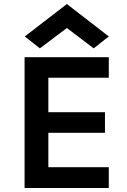

<svg xmlns="http://www.w3.org/2000/svg" viewBox="-20 -933 628 953"><path d="M102 0V-649H520V-547H220V-376H501V-274H220V-103H520V0ZM103 -752 312 -913 520 -752 445 -693 312 -794 178 -693Z"/></svg>

Font: Karmilla
Style: Bold
Weight: 700
Designer: Jonathan Pinhorn
Version: Version 1.000